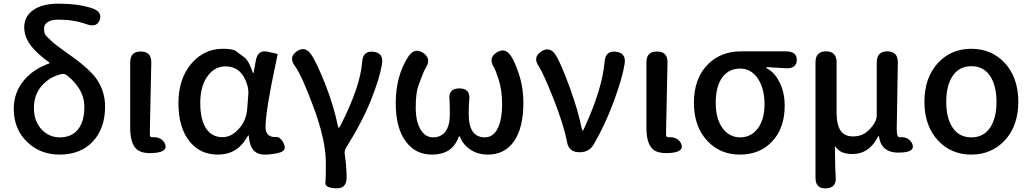

<svg xmlns="http://www.w3.org/2000/svg" viewBox="-20 -830 5621 1047"><path d="M304 13Q202 13 131 -53Q55 -124 55 -237Q55 -327 113 -395Q165 -455 248 -484Q253 -486 249 -489Q186 -535 155 -573Q112 -625 112 -681.5Q112 -738 157 -772Q207 -810 299 -810Q408 -810 482 -785Q539 -766 524 -722Q509 -678 452 -698Q383 -723 298 -723Q260 -723 240 -709.5Q220 -696 220 -675Q220 -645 233 -633Q255 -612 265.5 -601.5Q276 -591 340 -545L382 -515Q466 -454 504 -403Q553 -335 553 -248Q553 -130 486.5 -58.5Q420 13 304 13ZM306 -81Q371 -81 405.5 -124.5Q440 -168 440 -247Q440 -304 408 -352Q383 -390 344 -420Q331 -430 315 -426Q252 -412 208.5 -363Q165 -314 165 -241Q165 -168 208 -123Q248 -81 306 -81Z M716 -26Q690 -60 690 -133V-490Q690 -550 748 -549Q806 -549 805 -489L798 -156Q797 -126 797 -96Q797 -81 810 -82Q863 -84 880 -45Q896 -5 831 3Q745 13 716 -26Z M1168 13Q1070 13 1013 -60Q953 -135 953 -268.5Q953 -402 1026 -486Q1095 -564 1195 -564Q1249 -564 1266 -552Q1290 -534 1314 -516Q1336 -499 1356 -441Q1359 -431 1361 -431Q1363 -431 1364 -439L1375 -500Q1386 -560 1440 -548Q1495 -537 1494 -534Q1493 -529 1487 -500Q1428 -226 1428 -136Q1428 -109 1443 -95Q1458 -81 1484 -83Q1510 -85 1528 -46Q1545 -7 1501 3L1489 6Q1456 13 1422 13Q1344 13 1337 -86Q1337 -92 1335 -92Q1333 -92 1326 -80Q1273 13 1168 13ZM1193 -82Q1242 -82 1282.5 -127.5Q1323 -173 1328 -236L1334 -313Q1336 -337 1330 -361Q1300 -468 1210 -468Q1153 -468 1115 -419Q1072 -364 1072 -269Q1072 -178 1103.5 -130Q1135 -82 1193 -82Z M1811 197Q1752 194 1754.5 167.5Q1757 141 1757 59Q1757 -65 1690 -245Q1625 -420 1589 -469Q1552 -517 1597 -549Q1642 -582 1677 -533Q1704 -494 1751 -378Q1800 -254 1823 -141Q1825 -133 1827.5 -133Q1830 -133 1836 -144Q1945 -357 1955 -493Q1959 -554 2016 -548Q2073 -541 2063 -481Q2051 -406 2006 -292Q1958 -169 1867 -24Q1857 -8 1860 11Q1870 79 1870 139Q1870 200 1811 197Z M2336 13Q2246 13 2194 -57Q2138 -131 2138 -266Q2138 -417 2207 -522Q2240 -572 2287 -542Q2334 -511 2302 -460Q2293 -447 2282 -417Q2271 -389 2261 -361Q2247 -321 2247 -244.5Q2247 -168 2273 -124.5Q2299 -81 2341 -81Q2383 -81 2407 -110Q2433 -142 2433 -207Q2433 -268 2431 -286Q2424 -348 2485 -348Q2546 -348 2539 -286Q2536 -259 2536 -207Q2536 -81 2624 -81Q2667 -81 2692 -126Q2718 -174 2718 -262Q2718 -339 2699 -397Q2681 -452 2674 -462Q2641 -513 2687 -543Q2734 -574 2767 -524Q2787 -493 2808 -431Q2834 -356 2834 -269Q2834 -132 2782 -58Q2731 13 2640 13Q2589 13 2550 -11Q2508 -37 2491 -78Q2487 -88 2485 -88Q2483 -88 2479 -78Q2444 13 2336 13Z M3138 0Q3082 0 3072 -56Q3054 -150 2998 -292Q2943 -431 2918 -468Q2884 -518 2931 -549Q2979 -580 3011 -529Q3040 -482 3088 -350Q3133 -226 3153 -126Q3155 -118 3157.5 -118Q3160 -118 3165 -129Q3265 -346 3277 -494Q3282 -555 3339 -548Q3396 -541 3386 -481Q3374 -404 3327 -277Q3279 -147 3218 -43Q3193 0 3143 0Z M3531 -26Q3505 -60 3505 -133V-490Q3505 -550 3563 -549Q3621 -549 3620 -489L3613 -156Q3612 -126 3612 -96Q3612 -81 3625 -82Q3678 -84 3695 -45Q3711 -5 3646 3Q3560 13 3531 -26Z M3839 -60Q3764 -138 3764 -269Q3764 -405 3843 -482Q3913 -550 4021 -550H4265Q4326 -550 4325 -502Q4323 -454 4263 -458L4163 -464Q4158 -464 4158 -461.5Q4158 -459 4169 -453Q4206 -432 4232.5 -378.5Q4259 -325 4259 -253Q4259 -130 4189 -57Q4122 13 4015 13Q3908 13 3839 -60ZM4115 -398Q4078 -456 4017 -456Q3956 -456 3921 -411Q3883 -362 3883 -269Q3883 -182 3920 -131.5Q3957 -81 4016.5 -81Q4076 -81 4112.5 -130Q4149 -179 4149 -261.5Q4149 -344 4115 -398Z M4485 197Q4427 200 4427 139V-490Q4427 -550 4485 -550Q4542 -550 4542 -490V-218Q4542 -150 4563.5 -118Q4585 -86 4632 -86Q4670 -86 4697 -104Q4730 -126 4750 -162Q4761 -181 4761 -203V-490Q4761 -550 4819 -550Q4877 -549 4876 -489L4870 -126Q4870 -81 4885 -82Q4938 -85 4955 -45Q4971 -5 4906 1Q4788 13 4774 -82Q4773 -89 4771.5 -89Q4770 -89 4764 -78Q4717 10 4628 10Q4562 10 4536 -30Q4533 -34 4533 -29Q4534 97 4537 134Q4543 195 4485 197Z M5097 -62Q5021 -142 5021 -275Q5021 -408 5097 -489Q5168 -564 5276.5 -564Q5385 -564 5457 -489Q5533 -408 5533 -275Q5533 -142 5457 -62Q5385 13 5276.5 13Q5168 13 5097 -62ZM5175.5 -133Q5211 -81 5277 -81Q5343 -81 5378.5 -133Q5414 -185 5414 -274.5Q5414 -364 5378.5 -416.5Q5343 -469 5277 -469Q5211 -469 5175.5 -416.5Q5140 -364 5140 -274.5Q5140 -185 5175.5 -133Z"/></svg>

Font: Resource Han Rounded KR Medium
Style: Regular
Weight: 500
Designer: Cyano Hao (round all glyphs); Ryoko NISHIZUKA 西塚涼子 (kana, bopomofo & ideographs); Paul D. Hunt (Latin, Greek & Cyrillic)
Foundry: Cyano Hao
Version: 0.990